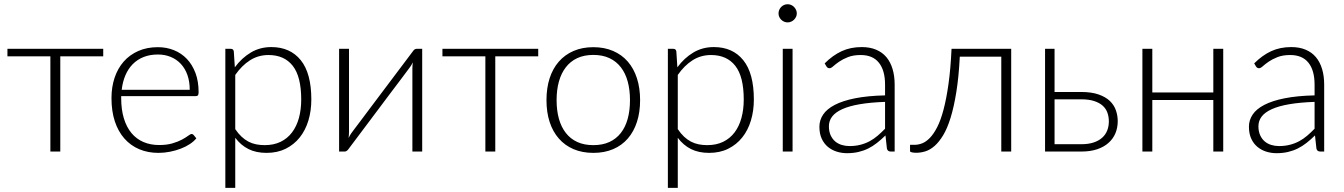

<svg xmlns="http://www.w3.org/2000/svg" viewBox="-20 -734 6511 930"><path d="M480 -461H272V0H224V-461H16V-497.5H480Z M899 -299Q899 -339 887.8 -370.8Q876.5 -402.5 856 -424.5Q835.5 -446.5 807.2 -458.2Q779 -470 745 -470Q706.5 -470 676 -458Q645.5 -446 623.2 -423.5Q601 -401 587.5 -369.5Q574 -338 569.5 -299ZM567 -268.5V-259Q567 -203 580 -160.5Q593 -118 617 -89.2Q641 -60.5 675 -46Q709 -31.5 751 -31.5Q788.5 -31.5 816 -39.8Q843.5 -48 862.2 -58.2Q881 -68.5 892 -76.8Q903 -85 908 -85Q914.5 -85 918 -80L931 -64Q919 -49 899.2 -36Q879.5 -23 855.2 -13.8Q831 -4.5 803.2 1Q775.5 6.5 747.5 6.5Q696.5 6.5 654.5 -11.2Q612.5 -29 582.5 -63Q552.5 -97 536.2 -146.2Q520 -195.5 520 -259Q520 -312.5 535.2 -357.8Q550.5 -403 579.2 -435.8Q608 -468.5 649.8 -487Q691.5 -505.5 744.5 -505.5Q786.5 -505.5 822.5 -491Q858.5 -476.5 885 -448.8Q911.5 -421 926.8 -380.5Q942 -340 942 -287.5Q942 -276.5 939 -272.5Q936 -268.5 929 -268.5Z M1119.5 -108.5Q1134 -87 1149.8 -72.2Q1165.5 -57.5 1183 -48.2Q1200.5 -39 1220.2 -35Q1240 -31 1262 -31Q1306 -31 1339 -47Q1372 -63 1394.2 -92.2Q1416.5 -121.5 1427.8 -162.2Q1439 -203 1439 -252Q1439 -363 1398 -415.2Q1357 -467.5 1280.5 -467.5Q1231 -467.5 1191 -442Q1151 -416.5 1119.5 -371ZM1117.5 -408Q1150.5 -453 1194.8 -479.5Q1239 -506 1294 -506Q1385.5 -506 1436.8 -442.5Q1488 -379 1488 -252Q1488 -197.5 1473.8 -150.2Q1459.5 -103 1431.8 -68.2Q1404 -33.5 1363.8 -13.5Q1323.5 6.5 1271 6.5Q1220.5 6.5 1183.5 -12Q1146.5 -30.5 1119.5 -66.5V176H1071.5V-497.5H1098Q1110.5 -497.5 1112.5 -485Z M2025 -497.5V0H1977.5V-401Q1977.5 -408 1978 -416Q1978.5 -424 1979.5 -432Q1976 -425 1972.8 -419.2Q1969.5 -413.5 1966 -409Q1965 -408 1952 -390.2Q1939 -372.5 1917.8 -344.5Q1896.5 -316.5 1869.8 -281Q1843 -245.5 1815.5 -208.5Q1750.5 -122 1668 -12Q1665 -7.5 1660.2 -3.8Q1655.5 0 1650 0H1622.5V-497.5H1670.5V-96.5Q1670.5 -89.5 1670 -81.5Q1669.5 -73.5 1668.5 -65.5Q1671.5 -72.5 1675 -78.2Q1678.5 -84 1681.5 -88.5Q1682 -89.5 1695.2 -107Q1708.5 -124.5 1729.8 -152.8Q1751 -181 1777.5 -216.5Q1804 -252 1832 -289Q1897 -375.5 1979.5 -485Q1982.5 -490 1987.2 -493.8Q1992 -497.5 1997.5 -497.5Z M2587 -461H2379V0H2331V-461H2123V-497.5H2587Z M2854 -505.5Q2907.5 -505.5 2949.8 -487.2Q2992 -469 3021 -435.5Q3050 -402 3065.2 -354.8Q3080.5 -307.5 3080.5 -249Q3080.5 -190.5 3065.2 -143.5Q3050 -96.5 3021 -63Q2992 -29.5 2949.8 -11.5Q2907.5 6.5 2854 6.5Q2800.5 6.5 2758.2 -11.5Q2716 -29.5 2686.8 -63Q2657.5 -96.5 2642.2 -143.5Q2627 -190.5 2627 -249Q2627 -307.5 2642.2 -354.8Q2657.5 -402 2686.8 -435.5Q2716 -469 2758.2 -487.2Q2800.5 -505.5 2854 -505.5ZM2854 -31Q2898.5 -31 2931.8 -46.2Q2965 -61.5 2987.2 -90Q3009.5 -118.5 3020.5 -158.8Q3031.5 -199 3031.5 -249Q3031.5 -298.5 3020.5 -339Q3009.5 -379.5 2987.2 -408.2Q2965 -437 2931.8 -452.5Q2898.5 -468 2854 -468Q2809.5 -468 2776.2 -452.5Q2743 -437 2720.8 -408.2Q2698.5 -379.5 2687.2 -339Q2676 -298.5 2676 -249Q2676 -199 2687.2 -158.8Q2698.5 -118.5 2720.8 -90Q2743 -61.5 2776.2 -46.2Q2809.5 -31 2854 -31Z M3263 -108.5Q3277.5 -87 3293.2 -72.2Q3309 -57.5 3326.5 -48.2Q3344 -39 3363.8 -35Q3383.5 -31 3405.5 -31Q3449.5 -31 3482.5 -47Q3515.5 -63 3537.8 -92.2Q3560 -121.5 3571.2 -162.2Q3582.5 -203 3582.5 -252Q3582.5 -363 3541.5 -415.2Q3500.5 -467.5 3424 -467.5Q3374.5 -467.5 3334.5 -442Q3294.5 -416.5 3263 -371ZM3261 -408Q3294 -453 3338.2 -479.5Q3382.5 -506 3437.5 -506Q3529 -506 3580.2 -442.5Q3631.5 -379 3631.5 -252Q3631.5 -197.5 3617.2 -150.2Q3603 -103 3575.2 -68.2Q3547.5 -33.5 3507.2 -13.5Q3467 6.5 3414.5 6.5Q3364 6.5 3327 -12Q3290 -30.5 3263 -66.5V176H3215V-497.5H3241.5Q3254 -497.5 3256 -485Z M3819 -497.5V0H3771.5V-497.5ZM3839.5 -669Q3839.5 -660 3835.8 -652.2Q3832 -644.5 3826 -638.5Q3820 -632.5 3812 -629Q3804 -625.5 3795 -625.5Q3786 -625.5 3778 -629Q3770 -632.5 3764 -638.5Q3758 -644.5 3754.5 -652.2Q3751 -660 3751 -669Q3751 -678 3754.5 -686.2Q3758 -694.5 3764 -700.5Q3770 -706.5 3778 -710Q3786 -713.5 3795 -713.5Q3804 -713.5 3812 -710Q3820 -706.5 3826 -700.5Q3832 -694.5 3835.8 -686.2Q3839.5 -678 3839.5 -669Z M4267 -240.5Q4196 -238 4144.8 -229.2Q4093.5 -220.5 4060.2 -205.5Q4027 -190.5 4011 -169.8Q3995 -149 3995 -122.5Q3995 -97.5 4003.2 -79.2Q4011.5 -61 4025.2 -49.2Q4039 -37.5 4057 -32Q4075 -26.5 4094.5 -26.5Q4123.5 -26.5 4147.8 -32.8Q4172 -39 4192.8 -50.2Q4213.5 -61.5 4231.5 -77Q4249.5 -92.5 4267 -110.5ZM3974.5 -427Q4013.5 -466 4056.5 -486Q4099.5 -506 4154 -506Q4194 -506 4224 -493.2Q4254 -480.5 4273.8 -456.8Q4293.5 -433 4303.5 -399.2Q4313.5 -365.5 4313.5 -324V0H4294.5Q4279.5 0 4276 -14L4269 -78Q4248.5 -58 4228.2 -42Q4208 -26 4186 -15Q4164 -4 4138.5 2Q4113 8 4082.5 8Q4057 8 4033 0.5Q4009 -7 3990.2 -22.5Q3971.5 -38 3960.2 -62.2Q3949 -86.5 3949 -120.5Q3949 -152 3967 -179Q3985 -206 4023.5 -226Q4062 -246 4122.2 -258Q4182.5 -270 4267 -272V-324Q4267 -393 4237.2 -430.2Q4207.5 -467.5 4149 -467.5Q4113 -467.5 4087.8 -457.5Q4062.5 -447.5 4045 -435.5Q4027.5 -423.5 4016.5 -413.5Q4005.5 -403.5 3998 -403.5Q3992.5 -403.5 3989 -406Q3985.5 -408.5 3983 -412.5Z M4878 0H4830V-459.5H4629Q4624 -361 4612.2 -288.2Q4600.5 -215.5 4584.5 -163.8Q4568.5 -112 4548.5 -79Q4528.5 -46 4506.8 -27Q4485 -8 4462.5 -1Q4440 6 4418 6Q4406 6 4397 4Q4388 2 4388 -2V-32.5H4410Q4428 -32.5 4446.8 -39.8Q4465.5 -47 4484 -66Q4502.5 -85 4519.5 -118Q4536.5 -151 4550.2 -202.8Q4564 -254.5 4574.2 -327Q4584.5 -399.5 4589 -497.5H4878Z M5218 -35.5Q5252 -35.5 5277 -43.8Q5302 -52 5318.5 -66.8Q5335 -81.5 5343 -101.8Q5351 -122 5351 -146Q5351 -168 5344.2 -187.5Q5337.5 -207 5321.8 -221.5Q5306 -236 5280 -244.5Q5254 -253 5216 -253H5088V-35.5ZM5216 -288.5Q5267 -288.5 5301.2 -276.5Q5335.5 -264.5 5356 -244.8Q5376.5 -225 5385.2 -199.5Q5394 -174 5394 -147Q5394 -115.5 5382.8 -88.5Q5371.5 -61.5 5349.2 -41.8Q5327 -22 5294.2 -11Q5261.5 0 5218.5 0H5042V-497.5H5088V-288.5Z M5905 -497.5V0H5857V-249.5H5561.5V0H5513.5V-497.5H5561.5V-286H5857V-497.5Z M6347.5 -240.5Q6276.5 -238 6225.2 -229.2Q6174 -220.5 6140.8 -205.5Q6107.5 -190.5 6091.5 -169.8Q6075.5 -149 6075.5 -122.5Q6075.5 -97.5 6083.8 -79.2Q6092 -61 6105.8 -49.2Q6119.5 -37.5 6137.5 -32Q6155.5 -26.5 6175 -26.5Q6204 -26.5 6228.2 -32.8Q6252.5 -39 6273.2 -50.2Q6294 -61.5 6312 -77Q6330 -92.5 6347.5 -110.5ZM6055 -427Q6094 -466 6137 -486Q6180 -506 6234.5 -506Q6274.5 -506 6304.5 -493.2Q6334.5 -480.5 6354.2 -456.8Q6374 -433 6384 -399.2Q6394 -365.5 6394 -324V0H6375Q6360 0 6356.5 -14L6349.5 -78Q6329 -58 6308.8 -42Q6288.5 -26 6266.5 -15Q6244.5 -4 6219 2Q6193.5 8 6163 8Q6137.5 8 6113.5 0.5Q6089.5 -7 6070.8 -22.5Q6052 -38 6040.8 -62.2Q6029.5 -86.5 6029.5 -120.5Q6029.5 -152 6047.5 -179Q6065.5 -206 6104 -226Q6142.5 -246 6202.8 -258Q6263 -270 6347.5 -272V-324Q6347.5 -393 6317.8 -430.2Q6288 -467.5 6229.5 -467.5Q6193.5 -467.5 6168.2 -457.5Q6143 -447.5 6125.5 -435.5Q6108 -423.5 6097 -413.5Q6086 -403.5 6078.5 -403.5Q6073 -403.5 6069.5 -406Q6066 -408.5 6063.5 -412.5Z"/></svg>

Font: Lato 2
Style: Regular
Weight: 300
Designer: Lukasz Dziedzic with Adam Twardoch and Botio Nikoltchev
Foundry: tyPoland Lukasz Dziedzic
Version: Version 2.015; 2015-08-06; http://www.latofonts.com/